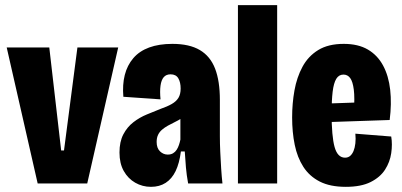

<svg xmlns="http://www.w3.org/2000/svg" viewBox="-20 -711 1559 744"><path d="M126 0 6 -527H171L217 -128H228L280 -527H438L318 0Z M565 13Q532 13 504 -3Q476 -19 459.5 -48.5Q443 -78 443 -120Q443 -162 458 -190.5Q473 -219 497 -237.5Q521 -256 549 -267.5Q577 -279 602 -289Q628 -298 645.5 -308Q663 -318 671.5 -332Q680 -346 680 -368Q680 -392 671 -407.5Q662 -423 641 -423Q624 -423 614.5 -412Q605 -401 602 -379Q599 -357 602 -326L458 -336Q454 -383 463.5 -420.5Q473 -458 496.5 -485.5Q520 -513 558 -527Q596 -541 648 -541Q714 -541 754.5 -517Q795 -493 813.5 -445Q832 -397 832 -324V-183Q832 -155 833.5 -122.5Q835 -90 837 -58.5Q839 -27 842 0H709Q703 -33 700.5 -62Q698 -91 696 -124H681Q675 -78 660.5 -48Q646 -18 622 -2.5Q598 13 565 13ZM630 -112Q642 -112 650.5 -117Q659 -122 664.5 -130.5Q670 -139 673.5 -149.5Q677 -160 679 -170V-272H708Q697 -261 683.5 -252.5Q670 -244 656.5 -237.5Q643 -231 630.5 -224Q618 -217 608 -208.5Q598 -200 592.5 -188.5Q587 -177 587 -161Q587 -137 600 -124.5Q613 -112 630 -112Z M902 0V-691H1054V0Z M1320 13Q1259 13 1219 -7.5Q1179 -28 1155.5 -64.5Q1132 -101 1122 -150Q1112 -199 1112 -256Q1112 -310 1121 -360.5Q1130 -411 1152 -452Q1174 -493 1213 -517Q1252 -541 1312 -541Q1368 -541 1405.5 -519Q1443 -497 1464.5 -457Q1486 -417 1492 -363Q1498 -309 1490 -246L1224 -237V-309L1367 -314L1351 -276Q1355 -332 1351 -363.5Q1347 -395 1337 -408.5Q1327 -422 1311 -422Q1293 -422 1283 -405.5Q1273 -389 1269 -355.5Q1265 -322 1265 -272Q1265 -183 1276.5 -141.5Q1288 -100 1317 -100Q1329 -100 1337 -107Q1345 -114 1350 -126Q1355 -138 1357 -155.5Q1359 -173 1357 -193L1496 -182Q1501 -152 1496 -117.5Q1491 -83 1472 -53.5Q1453 -24 1416 -5.5Q1379 13 1320 13Z"/></svg>

Font: Bricolage Grotesque 48pt Condensed ExtraBold
Style: Regular
Weight: 800
Width: 3
Designer: Mathieu Triay
Foundry: Atelier Triay
Version: Version 1.001;gftools[0.9.33.dev8+g029e19f]